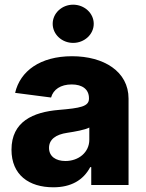

<svg xmlns="http://www.w3.org/2000/svg" viewBox="-20 -794 628 824"><path d="M209 9.8C284.7 9.8 337.4 -20.5 367.2 -76.7H371.6V0H531.7V-370.6C531.7 -487.8 424.8 -552.7 289.1 -552.7C152.3 -552.7 66.4 -488.8 44.9 -395.5L199.2 -375.5C208.5 -409.7 240.2 -431.6 287.6 -431.6C334 -431.6 361.8 -410.2 361.8 -372.6V-370.6C361.8 -336.9 324.7 -330.1 232.4 -322.3C122.1 -313 29.3 -272.5 29.3 -151.4C29.3 -43.5 104 9.8 209 9.8ZM293.9 -609.9C342.3 -609.9 382.3 -646.5 382.3 -691.9C382.3 -737.3 342.3 -773.9 293.9 -773.9C245.6 -773.9 206.1 -737.3 206.1 -691.9C206.1 -646.5 245.6 -609.9 293.9 -609.9ZM260.7 -103C219.7 -103 190.4 -122.6 190.4 -159.2C190.4 -195.3 218.8 -216.8 269 -224.1C300.8 -229 343.8 -236.3 363.3 -246.6V-194.3C363.3 -140.6 317.9 -103 260.7 -103Z"/></svg>

Font: Inter ExtraBold
Style: Regular
Weight: 800
Designer: Rasmus Andersson
Foundry: rsms
Version: Version 4.001;git-9221beed3